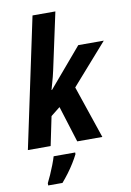

<svg xmlns="http://www.w3.org/2000/svg" viewBox="-104 -823 754 1107"><g transform="rotate(-10 273.0 -269.5)"><path d="M5.9 0 167 -759.8H300.8L229 -426.3Q225.6 -409.7 220.5 -390.4Q215.3 -371.1 210 -352.3Q204.6 -333.5 200.2 -317.4H203.1L397 -545.4H546.4L337.4 -308.1L441.9 0H294.9L228.5 -212.4L174.3 -169.4L139.2 0ZM85.9 221.2V208Q95.7 189 107.2 162.8Q118.7 136.7 129.2 109.6Q139.6 82.5 146 61H272V70.8Q261.2 92.8 244.6 119.6Q228 146.5 208.3 172.9Q188.5 199.2 169.4 221.2Z"/></g></svg>

Font: Open Sans SemiCondensed
Style: Bold Italic
Weight: 700
Width: 4
Italic angle: -12°
Designer: Monotype Design Team
Foundry: Monotype Imaging Inc.
Version: Version 3.003